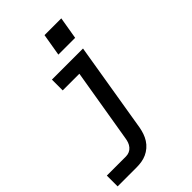

<svg xmlns="http://www.w3.org/2000/svg" viewBox="-278 -841 1157 1157"><g transform="rotate(-45 300.0 -263.0)"><path d="M7 215V123H170Q185 123 199 117Q213 111 223 99Q233 87 238 73Q243 59 245 45L324 -428H182V-520H447L351 60Q347 81 340 101.5Q333 122 321 141Q309 160 291.5 175Q274 190 254 199Q234 208 212.5 211.5Q191 215 170 215ZM316 -599 340 -741H483L459 -599Z"/></g></svg>

Font: Iosevka SS04 SmBd Ex Obl
Style: Regular
Weight: 600
Width: 7
Italic angle: -9°
Monospace: yes
Designer: Belleve Invis
Foundry: Belleve Invis
Version: Version 19.0.0; ttfautohint (v1.8.4)